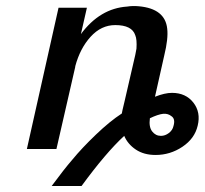

<svg xmlns="http://www.w3.org/2000/svg" viewBox="-20 -499 685 643"><path d="M70 0 176 -473H271L251 -385Q315 -471 406 -477Q424 -480 445 -478Q533 -470 540 -403Q544 -370 530 -313L499 -175Q532 -188 556 -188Q602 -188 627.5 -155.5Q653 -123 642 -78Q632 -35 591 -7.5Q550 20 501 20Q462 20 435 2Q408 -16 396 -44Q335 12 253 124H153Q195 67 222 36Q254 -3 301 -48Q348 -93 388 -119Q388 -122 397 -159L433 -315Q435 -324 437 -336Q439 -367 433 -381Q422 -415 366 -415Q319 -415 283.5 -376Q248 -337 232 -277V-275L169 0ZM482 -103Q478 -74 489.5 -59Q501 -44 519 -44Q533 -44 545.5 -53.5Q558 -63 561 -77Q568 -101 554 -110Q543 -119 527 -118Q509 -116 482 -103Z"/></svg>

Font: Coval
Style: Italic
Weight: 400
Foundry: Context Ltd
Version: Version 001.000